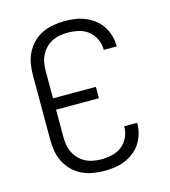

<svg xmlns="http://www.w3.org/2000/svg" viewBox="-111 -832 823 930"><g transform="rotate(-15 300.0 -367.5)"><path d="M297 8Q269 8 240.5 3Q212 -2 186 -14.5Q160 -27 139.5 -47.5Q119 -68 106 -93.5Q93 -119 88 -147.5Q83 -176 83 -205V-530Q83 -559 88 -587.5Q93 -616 106 -641.5Q119 -667 139.5 -687.5Q160 -708 186 -720.5Q212 -733 240.5 -738Q269 -743 297 -743Q324 -743 350 -739.5Q376 -736 400.5 -726Q425 -716 446 -700Q467 -684 481.5 -662Q496 -640 503.5 -614.5Q511 -589 511 -563V-559H446V-562Q446 -589 434 -614.5Q422 -640 400.5 -656.5Q379 -673 352 -679Q325 -685 297 -685Q277 -685 256.5 -681Q236 -677 218 -667.5Q200 -658 186 -643Q172 -628 163 -609.5Q154 -591 151 -571Q148 -551 148 -530V-396H363V-339H148V-205Q148 -184 151 -164Q154 -144 163 -125.5Q172 -107 186 -92Q200 -77 218 -67.5Q236 -58 256.5 -54Q277 -50 297 -50Q325 -50 352 -56Q379 -62 400.5 -78.5Q422 -95 434 -120.5Q446 -146 446 -173V-176H511V-172Q511 -146 503.5 -120.5Q496 -95 481.5 -73Q467 -51 446 -35Q425 -19 400.5 -9Q376 1 350 4.5Q324 8 297 8Z"/></g></svg>

Font: Iosevka Light Extended
Style: Regular
Weight: 300
Width: 7
Monospace: yes
Designer: Belleve Invis
Foundry: Belleve Invis
Version: Version 32.5.0; ttfautohint (v1.8.4)